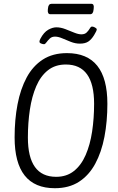

<svg xmlns="http://www.w3.org/2000/svg" viewBox="-20 -986 624 1012"><path d="M269 6Q57 6 57 -262Q57 -356 72.5 -436.5Q88 -517 120.5 -577.5Q153 -638 205.5 -672Q258 -706 333 -706Q546 -706 546 -439Q546 -346 530.5 -265Q515 -184 482 -123Q449 -62 396.5 -28Q344 6 269 6ZM276 -54Q331 -54 369.5 -84.5Q408 -115 431.5 -169Q455 -223 465.5 -292.5Q476 -362 476 -439Q476 -646 327 -646Q271 -646 232.5 -615.5Q194 -585 171 -531.5Q148 -478 137.5 -408.5Q127 -339 127 -261Q127 -54 276 -54ZM212 -753Q206 -753 197 -756.5Q188 -760 188 -766Q188 -773 193 -782Q211 -816 234 -829Q257 -842 277 -842Q300 -842 324.5 -832.5Q349 -823 371 -814Q393 -805 409 -805Q427 -805 437 -815Q447 -825 453 -835.5Q459 -846 465 -846Q472 -846 481 -841Q490 -836 490 -831Q490 -824 476 -801Q462 -778 445.5 -767Q429 -756 401 -756Q377 -756 353 -765.5Q329 -775 308 -784Q287 -793 270 -793Q253 -793 242.5 -783Q232 -773 225 -763Q218 -753 212 -753ZM246 -911Q230 -911 232 -934L233 -943Q235 -966 252 -966H461Q477 -966 474 -943L473 -934Q471 -911 455 -911Z"/></svg>

Font: Asap Condensed Condensed Light
Style: Italic
Weight: 300
Width: 3
Italic angle: -6°
Designer: Pablo Cosgaya
Foundry: Omnibus-Type
Version: Version 3.001; ttfautohint (v1.8.4.7-5d5b)